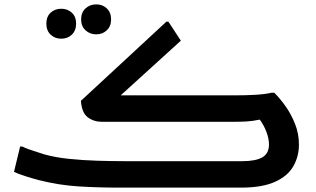

<svg xmlns="http://www.w3.org/2000/svg" viewBox="-20 -858 1443 878"><path d="M750 -759 807 -672 532 -422H1060Q1104 -422 1148 -424.5Q1192 -427 1222 -434H1234Q1258 -411 1284.5 -374Q1311 -337 1329 -292Q1347 -247 1347 -197Q1347 -143 1321.5 -98Q1296 -53 1237.5 -26.5Q1179 0 1081 0H522Q431 0 340 -5.5Q249 -11 155 -35Q125 -43 94 -53Q63 -63 44 -72L72 -188H82Q93 -182 112.5 -175Q132 -168 152 -162Q172 -156 183 -152Q233 -138 296 -131.5Q359 -125 425.5 -123Q492 -121 550 -121H1089Q1149 -121 1179.5 -138.5Q1210 -156 1210 -197Q1210 -224 1198.5 -254.5Q1187 -285 1168 -311Q1134 -304 1107 -302.5Q1080 -301 1042 -301H446Q409 -301 381.5 -321.5Q354 -342 350 -397L741 -759ZM420 -701Q391 -701 371 -719.5Q351 -738 351 -769Q351 -801 371 -819.5Q391 -838 420 -838Q449 -838 468.5 -819.5Q488 -801 488 -769Q488 -738 468.5 -719.5Q449 -701 420 -701ZM260 -681Q231 -681 211.5 -699.5Q192 -718 192 -750Q192 -782 211.5 -800Q231 -818 260 -818Q289 -818 308.5 -800Q328 -782 328 -750Q328 -718 308.5 -699.5Q289 -681 260 -681Z"/></svg>

Font: Kufam SemiBold
Style: Regular
Weight: 600
Designer: Wael Morcos, Artur Schmal
Foundry: Original Type
Version: Version 1.300; ttfautohint (v1.8.3)